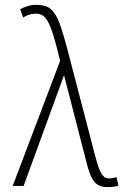

<svg xmlns="http://www.w3.org/2000/svg" viewBox="-20 -764 519 789"><path d="M373 -116.2Q380.4 -88.9 386.7 -72.3Q393.1 -55.7 399.7 -46.4Q406.2 -37.1 413.3 -33.9Q420.4 -30.8 428.2 -30.8Q436.5 -30.8 445.6 -32.7Q454.6 -34.7 459 -36.1L466.8 -1Q458.5 2 446 3.4Q433.6 4.9 420.9 4.9Q402.3 4.9 388.9 -1Q375.5 -6.8 365.7 -19.8Q356 -32.7 348.1 -54Q340.3 -75.2 333 -106L243.2 -455.1L77.1 0H32.2L227.1 -514.2Q211.4 -579.1 199.7 -617.4Q188 -655.8 176.5 -675.8Q165 -695.8 153.1 -701.9Q141.1 -708 126 -708Q111.8 -708 97.9 -703.1Q84 -698.2 75.2 -691.9L63 -726.1Q75.7 -733.4 93 -738.8Q110.4 -744.1 127 -744.1Q152.8 -744.1 170.7 -737.5Q188.5 -731 202.9 -710.9Q217.3 -690.9 229.7 -654.5Q242.2 -618.2 257.8 -558.1Z"/></svg>

Font: Clear Sans Thin
Style: Regular
Weight: 250
Foundry: Intel Corporation
Version: Version 1.00